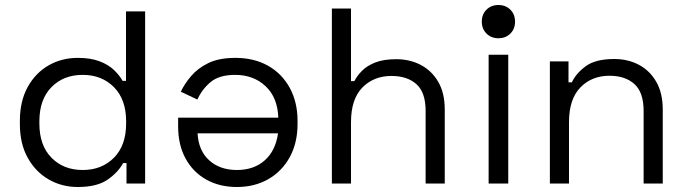

<svg xmlns="http://www.w3.org/2000/svg" viewBox="-20 -734 2749 768"><path d="M560.5 -688.5V0H486V-81.8H472.5Q452.5 -44.5 410.1 -15.2Q367.8 14 291 14Q227.2 14 174.8 -16.2Q122.2 -46.5 90.9 -102.8Q59.5 -159 59.5 -237.8V-250.8Q59.5 -328.8 90.5 -385.4Q121.5 -442 174 -472.2Q226.5 -502.5 291 -502.5Q342 -502.5 377.8 -489Q413.5 -475.5 435.8 -454.1Q458 -432.8 470.5 -410.5H484V-688.5ZM137.5 -248.5V-240Q137.5 -152.2 185.9 -103.1Q234.2 -54 311 -54Q387 -54 435.8 -103.1Q484.5 -152.2 484.5 -240V-248.5Q484.5 -336.2 435.8 -385.4Q387 -434.5 311 -434.5Q234 -434.5 185.8 -385.4Q137.5 -336.2 137.5 -248.5Z M1170.2 -250.2V-238.2Q1170.2 -162.5 1139.2 -105.8Q1108.2 -49 1053.4 -17.5Q998.5 14 927.5 14Q858.2 14 805.4 -15.5Q752.5 -45 722.5 -99.5Q692.5 -154 692.5 -228.5V-263.2H1093.2Q1090.5 -344.2 1042.1 -389.4Q993.8 -434.5 920.8 -434.5Q856.5 -434.5 822.1 -405.5Q787.8 -376.5 769.5 -335.8L703.2 -367.2Q718 -398.5 744.5 -429.8Q771 -461 813.5 -481.8Q856 -502.5 921.8 -502.5Q996.5 -502.5 1052.2 -471Q1108 -439.5 1139.1 -382.4Q1170.2 -325.2 1170.2 -250.2ZM770.2 -200.8Q774.2 -130.8 817.1 -92.4Q860 -54 927.8 -54Q995.2 -54 1038.8 -92.4Q1082.2 -130.8 1092.2 -200.8Z M1307.5 0V-700H1384V-409.5H1397.5Q1408.5 -431.5 1428.9 -451.6Q1449.2 -471.8 1482.2 -484.5Q1515.2 -497.2 1565.2 -497.2Q1619.5 -497.2 1663.4 -474.1Q1707.2 -451 1733.1 -406.4Q1759 -361.8 1759 -296V0H1682.5V-290.5Q1682.5 -364.5 1645.6 -397.4Q1608.8 -430.2 1545.8 -430.2Q1475 -430.2 1429.5 -383.9Q1384 -337.5 1384 -245.2V0Z M2013 -515V0H1934.5V-515ZM2040.2 -647.4Q2040.2 -618.2 2021.4 -599.6Q2002.5 -581 1973.6 -581Q1944.8 -581 1926 -599.7Q1907.2 -618.4 1907.2 -647.6Q1907.2 -676.8 1926 -695.4Q1944.8 -714 1973.6 -714Q2002.5 -714 2021.4 -695.3Q2040.2 -676.6 2040.2 -647.4Z M2179.5 0V-488.5H2254V-404.8H2267.5Q2284 -440.5 2323 -469.2Q2362 -498 2437.2 -498Q2491.5 -498 2535.4 -474.9Q2579.2 -451.8 2605.1 -406.8Q2631 -361.8 2631 -296V0H2554.5V-290.5Q2554.5 -364.5 2517.6 -397.8Q2480.8 -431 2417.8 -431Q2347 -431 2301.5 -384.2Q2256 -337.5 2256 -245.2V0Z"/></svg>

Font: Space 7353
Style: Regular
Weight: 400
Designer: Christine Claussen + Ruben Lyon  (Space 7353)
Version: Version 1.000;FEAKit 1.0